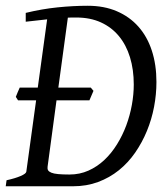

<svg xmlns="http://www.w3.org/2000/svg" viewBox="-20 -650 586 670"><path d="M525.9 -363.8Q525.9 -320.8 517.6 -277.1Q509.3 -233.4 492.7 -193.1Q476.1 -152.8 451.7 -117.4Q427.2 -82 394.8 -55.9Q362.3 -29.8 322.3 -14.9Q282.2 0 234.9 0H0L2.9 -21Q33.7 -27.8 52.2 -35.9Q70.8 -43.9 71.8 -50.8L106 -299.8H43L35.2 -312L41.5 -327.6Q44.9 -336.4 48.8 -344.2H111.8L144.5 -582.5L69.8 -574.2V-605Q126 -618.7 180.9 -624.3Q235.8 -629.9 286.1 -629.9Q343.3 -629.9 387.7 -610.8Q432.1 -591.8 462.9 -557.1Q493.7 -522.5 509.8 -473.4Q525.9 -424.3 525.9 -363.8ZM246.1 -588.9H231.4Q224.1 -588.9 216.8 -588.4L183.6 -344.2H296.9L306.2 -333L292 -299.8H177.2L146 -67.9Q145 -60.5 147.9 -55.7Q150.9 -50.8 159.2 -47.4Q167.5 -43.9 182.9 -42.5Q198.2 -41 222.2 -41Q258.3 -41 288.8 -54.7Q319.3 -68.4 344.2 -91.8Q369.1 -115.2 388.4 -146.5Q407.7 -177.7 420.7 -212.6Q433.6 -247.6 440.2 -284.2Q446.8 -320.8 446.8 -355Q446.8 -407.2 433.6 -450.2Q420.4 -493.2 395 -523.9Q369.6 -554.7 332.3 -571.8Q294.9 -588.9 246.1 -588.9Z"/></svg>

Font: Gentium Basic
Style: Italic
Weight: 400
Italic angle: -8°
Designer: J. Victor Gaultney and Annie Olsen
Foundry: SIL International
Version: Version 1.102; 2013; Maintenance release